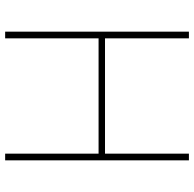

<svg xmlns="http://www.w3.org/2000/svg" viewBox="-24 -730 754 746"><g transform="rotate(90 353.0 -357.0)"><path d="M577 0V-363H129V0H103V-714H129V-388H577V-714H603V0Z"/></g></svg>

Font: Noto Sans UI Thin
Style: Regular
Weight: 250
Designer: Monotype Design Team
Foundry: Monotype Imaging Inc.
Version: Version 1.001